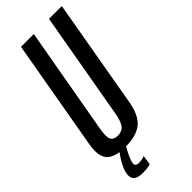

<svg xmlns="http://www.w3.org/2000/svg" viewBox="-276 -714 902 902"><g transform="rotate(-45 174.5 -263.0)"><path d="M104 4.5Q175.5 4.5 213.2 -25Q251 -54.5 264.5 -128L360 -675H275L181 -140.5Q172.5 -92 157.5 -75Q142.5 -58 115.5 -58Q89.5 -58 80.2 -75Q71 -92 79.5 -140.5L174 -675H89L-7 -128Q-20.5 -54.5 6.8 -25Q34 4.5 104 4.5ZM76 149Q88 149 98.5 148Q109 147 117 145Q125 143 127 142L133.5 95.5Q131.5 96.5 125 98.5Q118.5 100.5 110.8 101.5Q103 102.5 94.5 102.5Q84.5 102.5 79 98.5Q73.5 94.5 73.5 86Q73.5 75.5 80.2 59Q87 42.5 95.8 25.8Q104.5 9 110.5 0H67.5Q59 11.5 47 30.5Q35 49.5 26.5 70.5Q18 91.5 18 109Q18 125 26.2 133.8Q34.5 142.5 48 145.8Q61.5 149 76 149Z"/></g></svg>

Font: Anybody ExtraCondensed
Style: Italic
Weight: 400
Width: 2
Italic angle: -10°
Version: Version 1.113;gftools[0.9.25]